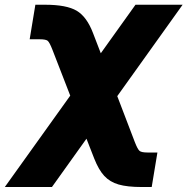

<svg xmlns="http://www.w3.org/2000/svg" viewBox="-88 -565 772 790"><path d="M-68.2 204.5 201 -171.5 127.8 -360.1Q115.8 -391 108.1 -397.2Q100.5 -403.4 74.6 -403.4H34.1L57.5 -545.5H98Q185.7 -545.5 227.5 -520.8Q269.2 -496.1 294.7 -429L326.7 -345.9L469.5 -545.5H663.4L394.5 -169.4L466.6 19.2Q478.3 49.4 486.3 55.9Q494.3 62.5 519.2 62.5H559.7L536.2 204.5H495.7Q435.7 204.5 399.9 194.1Q364 183.6 341.1 158.9Q318.2 134.2 299.7 87.4L267.8 5.7L125.7 204.5Z"/></svg>

Font: Karasuma Gothic
Style: Italic
Weight: 900
Italic angle: -9.39999°
Designer: Rasmus Andersson / Ryoko Nishizuka
Foundry: Genbu
Version: Version 1.00